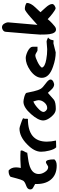

<svg xmlns="http://www.w3.org/2000/svg" viewBox="638 -1304 580 1895"><g transform="rotate(-90 927.5 -356.0)"><path d="M369.1 -377Q356.4 -375 315.4 -369.1Q247.1 -360.4 212.9 -342.8Q158.2 -316.4 158.2 -262.7Q158.2 -232.4 176.8 -204.1Q197.3 -169.9 227.5 -169.9Q233.4 -169.9 251 -181.6Q267.6 -192.4 274.4 -192.4Q302.7 -192.4 302.7 -109.4Q285.2 -85.9 241.2 -85.9Q147.5 -85.9 99.6 -147.5Q55.7 -203.1 59.6 -298.8Q59.6 -298.8 20.5 -320.3Q5.9 -329.1 5.9 -347.7Q5.9 -374 42 -386.7Q84 -401.4 92.8 -418Q103.5 -438.5 114.3 -479.5Q129.9 -539.1 130.9 -542Q152.3 -560.5 183.6 -560.5Q189.5 -560.5 194.3 -559.6Q223.6 -533.2 223.6 -487.3Q223.6 -466.8 217.8 -440.4Q236.3 -440.4 301.8 -444.3Q343.8 -445.3 386.7 -442.4Q390.6 -437.5 390.6 -431.6Q390.6 -421.9 379.9 -404.3Q369.1 -386.7 369.1 -381.8Q369.1 -377 369.1 -377Z M709 -418Q703.1 -407.2 703.1 -395.5Q704.1 -377.9 702.1 -370.1Q477.5 -370.1 477.5 -183.6Q477.5 -142.6 488.3 -92.8Q465.8 -91.8 421.9 -90.8Q401.4 -108.4 388.7 -161.1Q377.9 -203.1 377.9 -240.2Q377.9 -307.6 451.2 -377.9Q527.3 -453.1 606.4 -453.1Q617.2 -453.1 653.3 -440.4Q689.5 -428.7 709 -418Z M1032.2 -112.3Q1009.8 -117.2 990.2 -139.6Q960.9 -170.9 959 -172.9Q924.8 -142.6 889.6 -112.3Q864.3 -94.7 798.8 -94.7Q759.8 -94.7 722.7 -139.6Q686.5 -183.6 686.5 -218.8Q686.5 -267.6 749 -338.9Q815.4 -414.1 871.1 -414.1Q888.7 -414.1 920.9 -405.3Q956.1 -394.5 959 -383.8Q966.8 -347.7 974.6 -311.5Q984.4 -267.6 1001 -240.2Q1009.8 -225.6 1042 -202.1Q1074.2 -179.7 1086.9 -160.2Q1090.8 -152.3 1090.8 -146.5Q1090.8 -129.9 1067.4 -118.2Q1045.9 -108.4 1032.2 -112.3ZM886.7 -266.6Q886.7 -278.3 874 -316.4Q843.8 -304.7 809.6 -273.4Q770.5 -239.3 770.5 -215.8Q770.5 -205.1 782.2 -192.4Q794.9 -179.7 809.6 -179.7Q839.8 -179.7 863.3 -207Q886.7 -233.4 886.7 -266.6Z M1506.8 -170.9Q1497.1 -168 1484.4 -145.5Q1477.5 -122.1 1477.5 -117.2Q1476.6 -117.2 1465.8 -117.2Q1456.1 -118.2 1448.2 -118.2Q1445.3 -118.2 1404.3 -107.4Q1364.3 -95.7 1358.4 -95.7Q1292 -95.7 1217.8 -122.1Q1107.4 -159.2 1107.4 -232.4Q1107.4 -294.9 1179.7 -346.7Q1244.1 -391.6 1302.7 -391.6Q1328.1 -391.6 1368.2 -373Q1414.1 -349.6 1414.1 -323.2Q1414.1 -307.6 1414.1 -275.4Q1405.3 -275.4 1378.9 -275.4Q1373 -275.4 1356.4 -286.1Q1339.8 -296.9 1330.1 -296.9Q1308.6 -296.9 1265.6 -275.4Q1219.7 -252.9 1208 -232.4Q1215.8 -201.2 1291 -188.5Q1336.9 -179.7 1389.6 -179.7Q1395.5 -179.7 1426.8 -182.6Q1458 -185.5 1464.8 -185.5Q1472.7 -185.5 1483.4 -180.7Q1496.1 -173.8 1506.8 -170.9Z M1846.7 -382.8Q1846.7 -381.8 1846.7 -380.9Q1846.7 -342.8 1802.7 -296.9Q1754.9 -246.1 1754.9 -246.1Q1756.8 -243.2 1798.8 -197.3Q1835.9 -157.2 1835.9 -130.9Q1835.9 -116.2 1817.4 -105.5Q1802.7 -96.7 1793.9 -96.7Q1782.2 -96.7 1743.2 -126Q1709 -152.3 1686.5 -174.8Q1673.8 -158.2 1646.5 -131.8Q1611.3 -98.6 1596.7 -94.7Q1588.9 -92.8 1584 -92.8Q1547.9 -92.8 1538.1 -158.2Q1534.2 -182.6 1534.2 -250Q1534.2 -269.5 1561.5 -588.9Q1562.5 -606.4 1579.1 -617.2Q1592.8 -626 1606.4 -626Q1631.8 -626 1645.5 -597.7Q1657.2 -575.2 1654.3 -557.6Q1646.5 -463.9 1629.9 -276.4Q1631.8 -276.4 1702.1 -340.8Q1769.5 -400.4 1786.1 -400.4Q1822.3 -400.4 1846.7 -382.8Z"/></g></svg>

Font: Lazy Dog
Style: Regular
Weight: 400
Version: July 2001 - Freeware